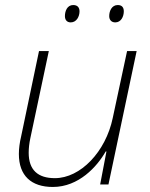

<svg xmlns="http://www.w3.org/2000/svg" viewBox="-20 -733 598 763"><path d="M438 -644C461 -644 472 -667 472 -688C472 -703 465 -713 448 -713C424 -713 414 -689 414 -669C414 -654 423 -644 438 -644ZM261 -644C284 -644 296 -667 296 -688C296 -703 288 -713 271 -713C247 -713 238 -689 238 -669C238 -654 246 -644 261 -644ZM190 10C293 10 366 -71 400 -131H403L378 0H411L523 -530H485L428 -264C400 -130 300 -25 198 -25C131 -25 94 -57 94 -126C94 -143 96 -163 101 -186L174 -530H135L64 -191C58 -166 55 -142 55 -121C55 -35 104 10 190 10Z"/></svg>

Font: Noto Sans ExtraLight
Style: Italic
Weight: 200
Italic angle: -12°
Designer: Monotype Design Team
Foundry: Monotype Imaging Inc.
Version: Version 2.013